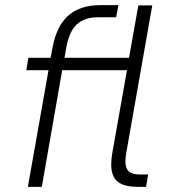

<svg xmlns="http://www.w3.org/2000/svg" viewBox="-20 -724 656 744"><path d="M466 -98Q466 -72 479 -60Q492 -48 521 -48H554L546 0H513Q461 0 436 -20Q411 -40 411 -86Q411 -109 415 -130L472 -452H221L142 0H88L168 -452H82L90 -500H176L184 -541Q199 -623 244.5 -663.5Q290 -704 368 -704H439L430 -657H359Q308 -657 278.5 -630.5Q249 -604 237 -541L230 -500H480L516 -703H570L469 -130Q466 -112 466 -98Z"/></svg>

Font: Bai Jamjuree Light
Style: Italic
Weight: 300
Italic angle: -10°
Version: Version 1.000; ttfautohint (v1.6)